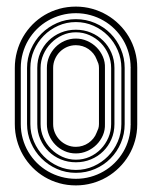

<svg xmlns="http://www.w3.org/2000/svg" viewBox="-20 -562 461 582"><path d="M396 -185.1Q396 -159.4 389.3 -135.6Q382.6 -111.8 370.4 -91.3Q358.2 -70.8 341.2 -54Q324.2 -37.1 303.6 -25.1Q283 -13.2 259.2 -6.6Q235.4 0 210 0Q183.8 0 160 -6.6Q136.2 -13.2 115.7 -25.3Q95.2 -37.4 78.5 -54.3Q61.8 -71.3 49.8 -92Q37.8 -112.8 31.4 -136.5Q24.9 -160.2 24.9 -186V-356Q24.9 -381.6 31.4 -405.4Q37.8 -429.2 49.8 -450Q61.8 -470.7 78.5 -487.7Q95.2 -504.6 115.7 -516.7Q136.2 -528.8 160 -535.4Q183.8 -542 210 -542Q235.4 -542 259.2 -535.4Q283 -528.8 303.6 -516.8Q324.2 -504.9 341.2 -488Q358.2 -471.2 370.4 -450.7Q382.6 -430.2 389.3 -406.4Q396 -382.6 396 -356.9ZM43 -186Q43 -162.8 49 -141.5Q54.9 -120.1 65.8 -101.7Q76.7 -83.3 91.9 -68.1Q107.2 -53 125.7 -42.4Q144.3 -31.7 165.6 -25.9Q187 -20 210 -20Q232.9 -20 254.2 -25.9Q275.4 -31.7 293.8 -42.4Q312.3 -53 327.4 -68Q342.5 -83 353.4 -101.3Q364.3 -119.6 370.1 -140.9Q376 -162.1 376 -185.1L377 -186H376V-356H377L376 -356.9Q376 -379.9 370.1 -401.1Q364.3 -422.4 353.4 -440.7Q342.5 -459 327.4 -474Q312.3 -489 293.8 -499.6Q275.4 -510.3 254.2 -516.1Q232.9 -522 210 -522Q187 -522 165.6 -516.1Q144.3 -510.3 125.7 -499.6Q107.2 -489 91.9 -473.9Q76.7 -458.7 65.8 -440.3Q54.9 -421.9 49 -400.5Q43 -379.2 43 -356ZM357.9 -186Q357.9 -155.5 346.4 -128.7Q335 -101.8 315.1 -81.7Q295.2 -61.5 268.1 -49.8Q241 -38.1 210 -38.1Q179.4 -38.1 152.6 -49.9Q125.7 -61.8 105.6 -82Q85.4 -102.3 73.7 -129.2Q62 -156 62 -186V-356Q62 -386 73.7 -412.8Q85.4 -439.7 105.6 -460Q125.7 -480.2 152.6 -492.1Q179.4 -503.9 210 -503.9Q241 -503.9 268.1 -492.2Q295.2 -480.5 315.1 -460.3Q335 -440.2 346.4 -413.2Q357.9 -386.2 357.9 -356ZM72 -186Q72 -158 82.9 -132.7Q93.8 -107.4 112.5 -88.4Q131.3 -69.3 156.4 -58.1Q181.4 -46.9 210 -46.9Q238.5 -46.9 263.5 -58.1Q288.6 -69.3 307.4 -88.4Q326.2 -107.4 337 -132.7Q347.9 -158 347.9 -186V-356Q347.9 -384 337 -409.3Q326.2 -434.6 307.4 -453.6Q288.6 -472.7 263.5 -483.9Q238.5 -495.1 210 -495.1Q181.4 -495.1 156.4 -483.9Q131.3 -472.7 112.5 -453.6Q93.8 -434.6 82.9 -409.3Q72 -384 72 -356ZM326.9 -186Q326.9 -161.1 317.7 -140Q308.6 -118.9 292.7 -103.3Q276.9 -87.6 255.6 -78.9Q234.4 -70.1 210 -70.1Q185.5 -70.1 164.3 -78.9Q143.1 -87.6 127.2 -103.3Q111.3 -118.9 102.2 -140Q93 -161.1 93 -186V-356Q93 -380.9 102.2 -402Q111.3 -423.1 127.2 -438.7Q143.1 -454.3 164.3 -463.1Q185.5 -471.9 210 -471.9Q234.4 -471.9 255.6 -463.1Q276.9 -454.3 292.7 -438.7Q308.6 -423.1 317.7 -402Q326.9 -380.9 326.9 -356ZM103 -186Q103 -164.6 111.6 -145Q120.1 -125.5 134.8 -110.6Q149.4 -95.7 168.8 -86.8Q188.2 -77.9 210 -77.9Q232.2 -77.9 251.6 -86.5Q271 -95.2 285.5 -110.1Q300 -125 308.5 -144.7Q316.9 -164.3 316.9 -186V-356Q316.9 -377.7 308.5 -397.3Q300 -417 285.5 -431.8Q271 -446.5 251.6 -455.3Q232.2 -464.1 210 -464.1Q188.2 -464.1 168.8 -455.2Q149.4 -446.3 134.8 -431.4Q120.1 -416.5 111.6 -397Q103 -377.4 103 -356ZM298.1 -186Q298.8 -168 291.9 -151.9Q284.9 -135.7 272.7 -123.5Q260.5 -111.3 244.3 -104.1Q228 -96.9 210 -96.9Q191.7 -96.9 175.5 -104.1Q159.4 -111.3 147.6 -123.5Q135.7 -135.7 128.9 -151.9Q122.1 -168 122.1 -186V-356Q122.1 -374 128.9 -390.1Q135.7 -406.2 147.6 -418.5Q159.4 -430.7 175.5 -437.9Q191.7 -445.1 210 -445.1Q228 -445.1 244.3 -437.9Q260.5 -430.7 272.7 -418.5Q284.9 -406.2 291.9 -390.1Q298.8 -374 298.1 -356ZM141.1 -186Q141.1 -171.6 146.6 -159.1Q152.1 -146.5 161.4 -137.2Q170.7 -127.9 183.2 -122.4Q195.8 -116.9 210 -116.9Q220.5 -116.9 230.2 -120Q240 -123 248.2 -128.7Q256.3 -134.3 262.8 -142.2Q269.3 -150.1 272.9 -159.9Q276.1 -166.7 278.1 -172.6Q280 -178.5 280 -186V-356Q280 -363.5 278.1 -369.4Q276.1 -375.2 272.9 -382.1Q269.3 -391.8 262.8 -399.8Q256.3 -407.7 248.2 -413.3Q240 -418.9 230.2 -422Q220.5 -425 210 -425Q195.8 -425 183.2 -419.6Q170.7 -414.1 161.4 -404.8Q152.1 -395.5 146.6 -382.8Q141.1 -370.1 141.1 -356Z"/></svg>

Font: TafelwerkOT
Style: Regular
Weight: 400
Designer: Peter Wiegel
Foundry: Peter Wiegel, based on an original design named Oxford by Christine Lord, 1969
Version: Version 1.000